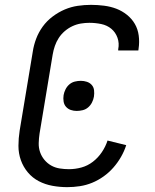

<svg xmlns="http://www.w3.org/2000/svg" viewBox="-20 -763 640 791"><path d="M257 8Q226 8 196 2.5Q166 -3 140 -16.5Q114 -30 95 -52.5Q76 -75 66 -103Q56 -131 56 -162Q56 -193 61 -225L115 -550Q119 -577 129 -603.5Q139 -630 156 -653.5Q173 -677 197 -695Q221 -713 247 -724Q273 -735 300.5 -739Q328 -743 355 -743Q382 -743 409 -739.5Q436 -736 459.5 -727Q483 -718 503 -702Q523 -686 535.5 -664.5Q548 -643 551.5 -616.5Q555 -590 551 -563L550 -555H467V-560Q472 -585 464 -607.5Q456 -630 438.5 -644.5Q421 -659 397 -664Q373 -669 348 -669Q331 -669 313 -666Q295 -663 278 -655Q261 -647 246.5 -634.5Q232 -622 222 -606.5Q212 -591 206 -573.5Q200 -556 197 -538L143 -213Q140 -193 139.5 -173.5Q139 -154 145 -136.5Q151 -119 163 -104.5Q175 -90 191 -81Q207 -72 226 -69Q245 -66 264 -66Q290 -66 315.5 -73Q341 -80 362.5 -96.5Q384 -113 399.5 -136Q415 -159 423 -184L500 -165Q492 -140 478.5 -116.5Q465 -93 447 -72.5Q429 -52 406.5 -36Q384 -20 359.5 -10Q335 0 309 4Q283 8 257 8ZM296 -306Q283 -306 271.5 -310Q260 -314 252 -323Q244 -332 242 -345Q240 -358 242 -371Q244 -383 250 -395Q256 -407 266 -415.5Q276 -424 288.5 -427Q301 -430 313 -430Q326 -430 338 -426Q350 -422 358 -413Q366 -404 367.5 -391Q369 -378 367 -365Q365 -353 359 -341Q353 -329 343 -320.5Q333 -312 320.5 -309Q308 -306 296 -306Z"/></svg>

Font: Iosevka Extended
Style: Italic
Weight: 400
Width: 7
Italic angle: -9°
Monospace: yes
Designer: Belleve Invis
Foundry: Belleve Invis
Version: Version 32.5.0; ttfautohint (v1.8.4)